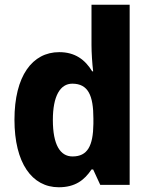

<svg xmlns="http://www.w3.org/2000/svg" viewBox="-20 -780 631 810"><path d="M228 10C297 10 336 -20 366 -65H373L403 0H527V-760H366V-591C366 -557 369 -512 373 -479H369C339 -528 297 -560 230 -560C116 -560 41 -459 41 -275C41 -92 115 10 228 10ZM286 -120C234 -120 203 -169 203 -274C203 -375 234 -427 285 -427C352 -427 374 -377 374 -280V-258C373 -164 349 -120 286 -120Z"/></svg>

Font: Noto Sans Lao Looped SemiCondensed ExtraBold
Style: Regular
Weight: 800
Width: 4
Designer: Mark Frömberg, Ben Mitchell
Foundry: The Fontpad Ltd
Version: Version 1.002